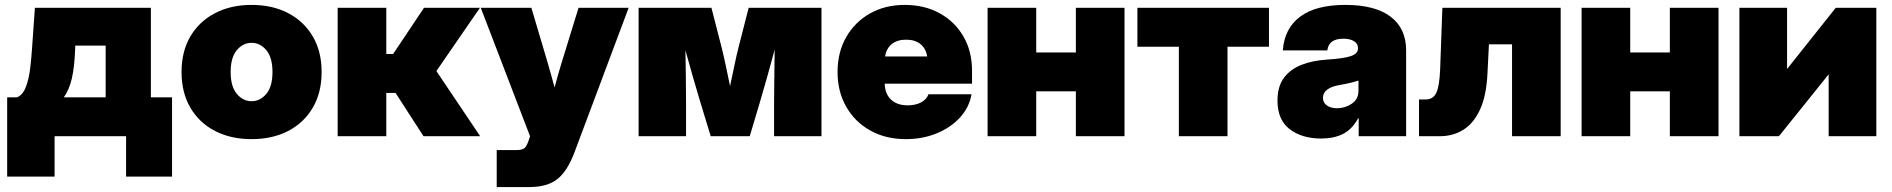

<svg xmlns="http://www.w3.org/2000/svg" viewBox="-20 -547 7597 771"><path d="M8.8 162.1V-156.2H48.8Q72.3 -166.5 84.2 -198.7Q96.2 -231 101.1 -272.2Q106 -313.5 108.4 -349.6L120.1 -515.6H585.9V-156.2H670.9V162.1H486.3V0H199.2V162.1ZM236.3 -156.2H404.3V-363.8H282.2L281.7 -349.6Q279.3 -278.8 268.6 -232.4Q257.8 -186 236.3 -156.2Z M990.2 11.7Q906.7 11.7 843.3 -21.2Q779.8 -54.2 744.4 -114.7Q709 -175.3 709 -257.8Q709 -340.3 744.4 -400.6Q779.8 -460.9 843.3 -494.1Q906.7 -527.3 990.2 -527.3Q1074.2 -527.3 1137.5 -494.1Q1200.7 -460.9 1236.1 -400.6Q1271.5 -340.3 1271.5 -257.8Q1271.5 -175.3 1236.1 -114.7Q1200.7 -54.2 1137.5 -21.2Q1074.2 11.7 990.2 11.7ZM990.2 -140.6Q1024.9 -140.6 1049.6 -170.2Q1074.2 -199.7 1074.2 -257.8Q1074.2 -315.9 1049.6 -345.5Q1024.9 -375 990.2 -375Q955.6 -375 930.9 -345.5Q906.2 -315.9 906.2 -257.8Q906.2 -199.7 930.9 -170.2Q955.6 -140.6 990.2 -140.6Z M1335.9 0V-515.6H1531.2V-330.1H1558.6L1682.6 -515.6H1907.2L1732.4 -261.7L1908.2 0H1680.7L1568.4 -173.8H1531.2V0Z M1974.6 204.1V55.7H2052.7Q2080.1 55.7 2088.9 45.2Q2097.7 34.7 2106 7.8L2108.4 0L1910.6 -515.6H2113.8L2178.7 -296.9Q2186 -271.5 2193.1 -246.3Q2200.2 -221.2 2207 -195.8Q2213.9 -221.2 2220.9 -246.6Q2228 -272 2235.8 -296.9L2303.2 -515.6H2504.4L2286.6 65.4Q2258.3 140.6 2217.8 172.4Q2177.2 204.1 2107.4 204.1Z M2544.4 0V-515.6H2836.9L2877 -359.4Q2886.2 -322.8 2895 -281.2Q2903.8 -239.7 2911.6 -201.2Q2919.9 -239.7 2928.5 -281.2Q2937 -322.8 2946.3 -359.4L2986.3 -515.6H3278.8V0H3088.4V-132.8Q3088.4 -183.6 3089.4 -238.5Q3090.3 -293.5 3090.8 -347.7Q3076.2 -293.5 3060.8 -238.5Q3045.4 -183.6 3030.3 -132.8L2990.7 0H2834L2793.5 -132.8Q2778.3 -182.6 2762.7 -237.1Q2747.1 -291.5 2732.4 -345.2Q2733.4 -291.5 2734.1 -237.1Q2734.9 -182.6 2734.9 -132.8V0Z M3617.2 11.7Q3537.1 11.7 3475.1 -22.7Q3413.1 -57.1 3378.2 -118.2Q3343.3 -179.2 3343.3 -257.8Q3343.3 -336.9 3377.9 -397.7Q3412.6 -458.5 3473.4 -492.9Q3534.2 -527.3 3613.3 -527.3Q3692.4 -527.3 3753.4 -493.7Q3814.5 -460 3848.9 -400.4Q3883.3 -340.8 3883.3 -263.2V-210.9H3532.7Q3533.7 -169.9 3558.1 -147Q3582.5 -124 3625 -124Q3656.2 -124 3678.5 -135.7Q3700.7 -147.5 3708.5 -168.5H3881.3Q3872.1 -115.7 3835 -75.2Q3797.9 -34.7 3741.5 -11.5Q3685.1 11.7 3617.2 11.7ZM3534.2 -320.3H3703.1Q3698.2 -352.1 3676.3 -369.9Q3654.3 -387.7 3618.7 -387.7Q3583 -387.7 3561 -369.9Q3539.1 -352.1 3534.2 -320.3Z M4141.1 -515.6V-336.4H4300.3V-515.6H4495.6V0H4300.3V-180.2H4141.1V0H3945.8V-515.6Z M4713.9 0V-359.4H4547.4V-515.6H5075.7V-359.4H4909.2V0Z M5285.6 9.3Q5208 9.3 5158.9 -28.3Q5109.9 -65.9 5109.9 -142.6Q5109.9 -200.2 5136.2 -235.1Q5162.6 -270 5207.5 -287.1Q5252.4 -304.2 5308.1 -307.6Q5376.5 -312 5404.8 -321.8Q5433.1 -331.5 5433.1 -352.5V-354.5Q5433.1 -371.6 5417.2 -381.6Q5401.4 -391.6 5374.5 -391.6Q5315.4 -391.6 5310.1 -344.7H5131.3Q5137.7 -432.6 5200.7 -480Q5263.7 -527.3 5382.3 -527.3Q5502 -527.3 5564.2 -480Q5626.5 -432.6 5626.5 -344.7V0H5436V-72.3H5434.1Q5408.7 -26.4 5371.8 -8.5Q5335 9.3 5285.6 9.3ZM5349.1 -112.3Q5380.9 -112.3 5408 -130.4Q5435.1 -148.4 5435.1 -182.6V-223.6Q5407.2 -213.9 5356.9 -205.1Q5327.1 -200.2 5309.8 -187.3Q5292.5 -174.3 5292.5 -154.3Q5292.5 -134.8 5308.3 -123.5Q5324.2 -112.3 5349.1 -112.3Z M5678.2 0V-147.5H5704.1Q5735.8 -147.5 5748.3 -175.5Q5760.7 -203.6 5763.2 -271.5L5772 -515.6H6247.1V0H6051.8V-369.1H5959L5953.1 -252Q5948.7 -161.1 5922.6 -105.7Q5896.5 -50.3 5855 -25.1Q5813.5 0 5762.2 0Z M6526.4 -515.6V-336.4H6685.5V-515.6H6880.9V0H6685.5V-180.2H6526.4V0H6331.1V-515.6Z M7514.6 0H7323.2V-248H7322.8L7123.5 0H6964.8V-515.6H7156.2V-270.5H7156.7L7351.6 -515.6H7514.6Z"/></svg>

Font: Inter Display Black
Style: Regular
Weight: 900
Designer: Rasmus Andersson
Foundry: rsms
Version: Version 4.000;git-a52131595